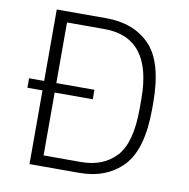

<svg xmlns="http://www.w3.org/2000/svg" viewBox="-78 -762 827 839"><g transform="rotate(10 336.0 -343.0)"><path d="M593 -356V-331Q593 -151 521 -75.5Q449 0 327 0H107V-327H40V-369H107V-686H327Q450 -686 521.5 -611.5Q593 -537 593 -356ZM539 -365Q539 -638 327 -638H161V-369H330V-327H161V-48H327Q425 -48 482 -109Q539 -170 539 -322Z"/></g></svg>

Font: Chivo Thin
Style: Regular
Weight: 100
Designer: Hector Gatti
Foundry: Omnibus-Type
Version: Version 1.007